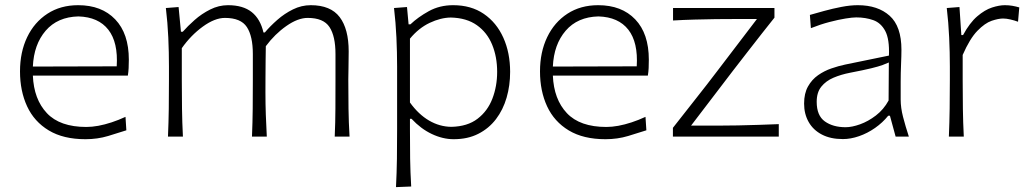

<svg xmlns="http://www.w3.org/2000/svg" viewBox="-20 -540 4077 759"><path d="M317.9 10.3Q365.2 10.3 407.5 -2.4Q449.7 -15.1 479.5 -24.9L476.1 -78.1Q448.7 -65.4 421.4 -56.4Q394 -47.4 368.7 -42.7Q343.3 -38.1 321.3 -38.1Q216.8 -38.1 165.3 -92.8Q113.8 -147.5 109.9 -241.2H485.4Q487.8 -255.9 488.5 -271Q489.3 -286.1 489.3 -304.2Q489.3 -407.2 435.5 -463.4Q381.8 -519.5 289.1 -519.5Q219.2 -519.5 167.5 -485.8Q115.7 -452.1 87.4 -393.1Q59.1 -334 59.1 -257.8Q59.1 -180.2 87.2 -119.6Q115.2 -59.1 172.9 -24.4Q230.5 10.3 317.9 10.3ZM441.4 -277.8 109.9 -276.9Q113.8 -364.3 160.6 -418.7Q207.5 -473.1 290 -475.1Q369.1 -472.7 408.2 -422.6Q447.3 -372.6 441.4 -277.8Z M1303.2 0H1361.8Q1358.4 -57.1 1357.7 -110.1Q1356.9 -163.1 1356.9 -226.1Q1356.9 -247.6 1357.7 -275.9Q1358.4 -304.2 1358.4 -336.9Q1358.4 -425.3 1322.8 -472.4Q1287.1 -519.5 1208.5 -519.5Q1171.9 -519.5 1138.2 -502.9Q1104.5 -486.3 1076.2 -461.4Q1047.9 -436.5 1026.9 -411.6H1021.5Q1009.3 -464.8 975.1 -492.2Q940.9 -519.5 881.3 -519.5Q844.7 -519.5 810.8 -502.4Q776.9 -485.4 749.3 -460.9Q721.7 -436.5 702.6 -414.6H695.3L686 -512.2L635.7 -508.3Q642.6 -450.7 645.3 -391.6Q647.9 -332.5 647.9 -277.3V-226.1Q647.9 -163.1 647.2 -110.1Q646.5 -57.1 644 0H703.1Q700.2 -57.1 699.5 -109.9Q698.7 -162.6 698.7 -224.6V-349.6Q734.4 -400.4 781.7 -434.8Q829.1 -469.2 869.1 -469.2Q932.1 -469.2 955.8 -433.1Q979.5 -397 979.5 -326.2V-224.6Q979.5 -162.6 979 -109.9Q978.5 -57.1 976.1 0H1034.7Q1032.2 -44.9 1030.8 -86.7Q1029.3 -128.4 1029.3 -174.3Q1029.3 -199.7 1029.5 -233.2Q1029.8 -266.6 1030 -299.8Q1030.3 -333 1030.8 -357.4Q1066.4 -405.3 1112.1 -437.3Q1157.7 -469.2 1196.3 -469.2Q1258.8 -469.2 1282.5 -433.1Q1306.2 -397 1306.2 -326.2V-224.6Q1306.2 -162.6 1305.9 -109.9Q1305.7 -57.1 1303.2 0Z M1764.2 -38.6Q1717.8 -39.1 1676 -63.5Q1634.3 -87.9 1600.6 -134.8V-387.2Q1635.3 -429.2 1678.7 -449.7Q1722.2 -470.2 1762.2 -470.7Q1824.7 -469.2 1865.2 -440.4Q1905.8 -411.6 1925.5 -363.5Q1945.3 -315.4 1945.3 -255.9Q1945.3 -199.2 1926.5 -150.1Q1907.7 -101.1 1867.9 -70.6Q1828.1 -40 1764.2 -38.6ZM1545.4 199.7 1605.5 197.3Q1602.1 140.1 1601.3 87.2Q1600.6 34.2 1600.6 -27.8V-70.3H1606.9Q1643.6 -30.8 1687 -10.3Q1730.5 10.3 1773.4 10.3Q1829.1 10.3 1870.8 -11Q1912.6 -32.2 1940.7 -69.1Q1968.8 -106 1982.7 -154.1Q1996.6 -202.1 1996.6 -255.9Q1996.6 -331.5 1969.7 -391.1Q1942.9 -450.7 1892.6 -485.1Q1842.3 -519.5 1771.5 -519.5Q1717.8 -519.5 1675 -495.8Q1632.3 -472.2 1602.5 -443.8H1595.2L1588.9 -512.2L1537.6 -508.3Q1544.4 -450.7 1547.1 -391.6Q1549.8 -332.5 1549.8 -277.3V-29.3Q1549.8 33.7 1549.1 88.1Q1548.3 142.6 1545.4 199.7Z M2373.5 10.3Q2420.9 10.3 2463.1 -2.4Q2505.4 -15.1 2535.2 -24.9L2531.7 -78.1Q2504.4 -65.4 2477.1 -56.4Q2449.7 -47.4 2424.3 -42.7Q2398.9 -38.1 2377 -38.1Q2272.5 -38.1 2220.9 -92.8Q2169.4 -147.5 2165.5 -241.2H2541Q2543.5 -255.9 2544.2 -271Q2544.9 -286.1 2544.9 -304.2Q2544.9 -407.2 2491.2 -463.4Q2437.5 -519.5 2344.7 -519.5Q2274.9 -519.5 2223.1 -485.8Q2171.4 -452.1 2143.1 -393.1Q2114.7 -334 2114.7 -257.8Q2114.7 -180.2 2142.8 -119.6Q2170.9 -59.1 2228.5 -24.4Q2286.1 10.3 2373.5 10.3ZM2497.1 -277.8 2165.5 -276.9Q2169.4 -364.3 2216.3 -418.7Q2263.2 -473.1 2345.7 -475.1Q2424.8 -472.7 2463.9 -422.6Q2502.9 -372.6 2497.1 -277.8Z M2640.1 0H3058.6V-49.3Q3022 -47.9 2979.2 -46.4Q2936.5 -44.9 2896.2 -44.2Q2856 -43.5 2826.2 -43.5H2711.9L2877.4 -260.3Q2904.3 -294.9 2934.1 -333.5Q2963.9 -372.1 2992.2 -408Q3020.5 -443.8 3041.5 -470.2V-508.3H2640.6V-459Q2680.7 -461.4 2724.9 -462.6Q2769 -463.9 2809.8 -464.4Q2850.6 -464.8 2879.9 -464.8H2972.2L2814 -257.3Q2775.9 -207 2731.2 -150.6Q2686.5 -94.2 2640.1 -34.7Z M3322.8 -37.1Q3272.9 -37.1 3240.7 -60.1Q3208.5 -83 3208.5 -137.7Q3208.5 -174.8 3226.8 -197.5Q3245.1 -220.2 3275.1 -232.9Q3305.2 -245.6 3340.3 -252.4Q3394 -262.7 3423.8 -270Q3453.6 -277.3 3469 -283Q3484.4 -288.6 3493.7 -293L3492.7 -142.6Q3473.1 -106.9 3442.6 -83.5Q3412.1 -60.1 3379.9 -48.6Q3347.7 -37.1 3322.8 -37.1ZM3312 9.8Q3342.8 9.8 3376 -1.7Q3409.2 -13.2 3439.2 -34.2Q3469.2 -55.2 3491.2 -82.5H3498L3520.5 0H3572.8Q3559.1 -42 3549.8 -78.1Q3540.5 -114.3 3540.5 -146V-216.8Q3540.5 -251.5 3542 -286.1Q3543.5 -320.8 3543.5 -343.3Q3543.5 -436 3496.8 -477.8Q3450.2 -519.5 3371.1 -519.5Q3341.3 -519.5 3306.2 -512.7Q3271 -505.9 3238 -496.8Q3205.1 -487.8 3181.6 -481L3185.5 -428.7Q3223.6 -443.8 3259.3 -453.1Q3294.9 -462.4 3322.5 -466.8Q3350.1 -471.2 3364.7 -471.2Q3401.9 -471.2 3432.1 -460.4Q3462.4 -449.7 3479.5 -417.5Q3496.6 -385.3 3494.1 -320.3L3320.8 -284.7Q3294.9 -279.3 3266.6 -269.5Q3238.3 -259.8 3213.9 -242.7Q3189.5 -225.6 3174.1 -198.2Q3158.7 -170.9 3158.7 -130.4Q3158.7 -89.4 3176.8 -57.6Q3194.8 -25.9 3229 -8.1Q3263.2 9.8 3312 9.8Z M3731 0H3790Q3787.1 -57.1 3786.4 -109.9Q3785.6 -162.6 3785.6 -224.6V-322.8Q3814 -387.7 3843.8 -418.2Q3873.5 -448.7 3900.1 -457.8Q3926.8 -466.8 3945.3 -466.8Q3958.5 -466.8 3974.1 -463.1Q3989.7 -459.5 4004.4 -454.1L4009.3 -510.7Q3996.1 -514.6 3981.9 -517.1Q3967.8 -519.5 3952.1 -519.5Q3930.2 -519.5 3901.6 -510.3Q3873 -501 3843.3 -475.6Q3813.5 -450.2 3787.1 -401.4H3780.3L3772.9 -512.2L3722.7 -508.3Q3729.5 -450.7 3732.2 -391.6Q3734.9 -332.5 3734.9 -277.3V-226.1Q3734.9 -163.1 3734.1 -110.1Q3733.4 -57.1 3731 0Z"/></svg>

Font: Pinar FD VF
Style: Regular
Weight: 300
Designer: Amin Abedi
Version: Version 2.000